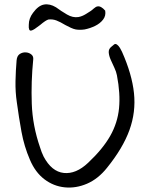

<svg xmlns="http://www.w3.org/2000/svg" viewBox="-20 -835 690 867"><path d="M362 -702Q340 -699 322 -702Q312 -704 300 -709.5Q288 -715 275 -722Q252 -736 235 -742.5Q218 -749 199 -747Q187 -744 161 -722Q147 -711 137 -704.5Q127 -698 121 -697Q108 -694 110 -723Q110 -752 129 -777Q153 -810 179 -814.5Q205 -819 233 -802Q256 -785 282.5 -769.5Q309 -754 334 -758Q351 -761 368.5 -772Q386 -783 389 -785Q394 -788 404 -797Q413 -805 420 -806Q436 -809 455 -787Q459 -764 445.5 -746.5Q432 -729 409.5 -718Q387 -707 362 -702ZM463 -77Q423 -27 373 -5.5Q323 16 272.5 11Q222 6 180.5 -25.5Q139 -57 115 -114Q89 -174 77 -240Q65 -306 56 -373Q49 -420 50 -468.5Q51 -517 55 -563Q57 -583 69 -591Q81 -599 95.5 -598.5Q110 -598 121 -589.5Q132 -581 130 -566Q120 -466 123.5 -366.5Q127 -267 161 -169Q164 -159 168 -148.5Q172 -138 177 -128Q213 -60 268 -54Q323 -48 378 -100Q444 -162 477.5 -221Q511 -280 517.5 -346Q524 -412 508 -495Q505 -511 496.5 -529Q488 -547 480 -565Q472 -583 471 -598.5Q470 -614 483 -624L495 -634Q501 -639 508.5 -633.5Q516 -628 522 -618Q528 -608 531 -601Q576 -500 585 -414.5Q594 -329 564.5 -247.5Q535 -166 463 -77Z"/></svg>

Font: Mynerve
Style: Regular
Weight: 400
Designer: Carolina Short
Foundry: Carolina Short
Version: Version 1.000; ttfautohint (v1.8.4.7-5d5b)